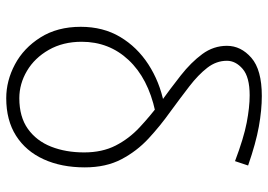

<svg xmlns="http://www.w3.org/2000/svg" viewBox="-142 -705 860 616"><g transform="rotate(90 288.0 -397.0)"><path d="M295 13Q239 13 186.5 -15Q134 -43 100 -97Q66 -151 66 -226Q66 -298 98.5 -352.5Q131 -407 186.5 -443Q242 -479 311 -493L337 -465Q231 -442 172.5 -379.5Q114 -317 114 -229Q114 -169 140 -123.5Q166 -78 207.5 -53.5Q249 -29 295 -29Q355 -29 393.5 -56.5Q432 -84 450.5 -131Q469 -178 469 -237Q469 -295 447 -338Q425 -381 388.5 -415Q352 -449 311 -480Q264 -514 222 -547Q180 -580 153.5 -616Q127 -652 127 -695Q127 -740 165.5 -773.5Q204 -807 288 -807Q333 -807 386 -797.5Q439 -788 511 -763L497 -721Q423 -749 373.5 -758.5Q324 -768 286 -768Q227 -768 201 -745.5Q175 -723 175 -695Q175 -661 197.5 -632Q220 -603 257 -574.5Q294 -546 339 -513Q384 -481 424.5 -443.5Q465 -406 491 -356.5Q517 -307 517 -239Q517 -164 491 -107Q465 -50 415.5 -18.5Q366 13 295 13Z"/></g></svg>

Font: Noto Sans JP ExtraLight
Style: Regular
Weight: 250
Designer: Ryoko NISHIZUKA  (kana, bopomofo & ideographs); Paul D. Hunt (Latin, Greek & Cyrillic); Sandoll Communications , Soo-you
Foundry: Adobe
Version: Version 2.004-H2;hotconv 1.0.118;makeotfexe 2.5.65603